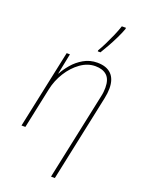

<svg xmlns="http://www.w3.org/2000/svg" viewBox="-189 -891 904 1215"><g transform="rotate(20 263.0 -283.5)"><path d="M316 240 440 -345Q444 -362 445.5 -377Q447 -392 447 -406Q447 -462 419.5 -487.5Q392 -513 342 -513Q290 -513 242.5 -479Q195 -445 161 -390.5Q127 -336 114 -274L56 0H30L142 -528H164L136 -389H138Q154 -420 183.5 -455Q213 -490 254.5 -514Q296 -538 346 -538Q408 -538 440.5 -505.5Q473 -473 473 -410Q473 -380 465 -342L342 240ZM323 -606V-613Q338 -638 354.5 -671.5Q371 -705 386.5 -740.5Q402 -776 412 -807H440L439 -798Q428 -768 411 -733Q394 -698 375.5 -665Q357 -632 341 -606Z"/></g></svg>

Font: Noto Sans Disp Thin
Style: Italic
Weight: 100
Italic angle: -12°
Designer: Monotype Design Team
Foundry: Monotype Imaging Inc.
Version: Version 2.000;GOOG;noto-source:20170915:90ef993387c0